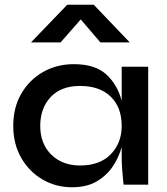

<svg xmlns="http://www.w3.org/2000/svg" viewBox="-20 -780 706 811"><path d="M284 11Q216 11 159.5 -22Q103 -55 69.5 -113.5Q36 -172 36 -248Q36 -326 70 -384.5Q104 -443 162 -476Q220 -509 292 -509Q381 -509 428.5 -466Q476 -423 494 -354V-498H606V0H502Q502 0 500 -19Q498 -38 496 -65.5Q494 -93 494 -118V-159Q482 -115 456 -76.5Q430 -38 388 -13.5Q346 11 284 11ZM318 -81Q402 -81 448 -128.5Q494 -176 494 -248Q494 -327 447.5 -372Q401 -417 318 -417Q238 -417 194 -370Q150 -323 150 -248Q150 -173 196.5 -127Q243 -81 318 -81ZM376 -760 528 -601H404L321 -698L236 -601H111L264 -760Z"/></svg>

Font: Syne SemiBold
Style: Regular
Weight: 600
Designer: Lucas Descroix
Foundry: Bonjour Monde
Version: Version 2.200; ttfautohint (v1.8.4)